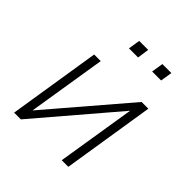

<svg xmlns="http://www.w3.org/2000/svg" viewBox="-190 -834 967 967"><g transform="rotate(45 293.0 -350.5)"><path d="M61 0 139 -492H186L118 -69H115L477 -492H525L447 0H400L468 -424H471L109 0ZM406 -638 416 -701H480L470 -638ZM241 -638 251 -701H315L306 -638Z"/></g></svg>

Font: Nunito Sans 7pt SemiCondensed ExtraLight
Style: Italic
Weight: 250
Width: 4
Italic angle: -9°
Designer: Vernon Adams
Foundry: Vernon Adams
Version: Version 3.101;gftools[0.9.27]